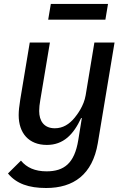

<svg xmlns="http://www.w3.org/2000/svg" viewBox="-20 -729 640 961"><path d="M210.9 212C348 212 442.8 144.9 469.5 -12.1L553.3 -516H452.4L408.7 -252.1C399.9 -198.9 366.1 -155.2 353.7 -139.9C326.7 -107.2 295.1 -87 254.3 -87C200.3 -87 176.1 -123.6 176.1 -173.3C176.1 -189.3 177.9 -207.7 181.8 -229L229.8 -516H128.9L81.3 -230.1C76 -196 73.5 -174.4 73.5 -152.7C73.5 -63.2 123.6 -3.6 214.5 -3.6C297.2 -3.6 347.7 -55.4 386 -138.1H389.6L371.8 -28.1C353 88.4 300.8 128.6 213.1 128.6C155.5 128.6 113.6 110.1 84.9 74.9L19.9 139.2C61.8 190.3 123.6 212 210.9 212ZM221.2 -630.7H507.5L520.6 -709.2H234.4Z"/></svg>

Font: Margiela Mono Italic Medium It
Style: Regular
Weight: 500
Designer: Mike Abbink, Paul van der Laan, Pieter van Rosmalen
Foundry: Bold Monday
Version: Version 2.003 2021